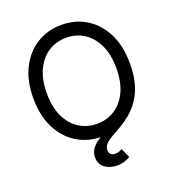

<svg xmlns="http://www.w3.org/2000/svg" viewBox="-165 -865 1095 1206"><g transform="rotate(-20 382.5 -262.0)"><path d="M382.8 9.8Q289.6 9.8 216.6 -35.4Q143.6 -80.6 101.6 -164.3Q59.6 -248 59.6 -363.3Q59.6 -479 101.6 -562.7Q143.6 -646.5 216.6 -691.9Q289.6 -737.3 382.8 -737.3Q476.1 -737.3 548.8 -691.9Q621.6 -646.5 663.3 -562.7Q705.1 -479 705.1 -363.3Q705.1 -248 663.3 -164.3Q621.6 -80.6 548.8 -35.4Q476.1 9.8 382.8 9.8ZM382.8 -76.2Q447.8 -76.2 500.2 -109.1Q552.7 -142.1 583.7 -206.3Q614.7 -270.5 614.7 -363.3Q614.7 -457 583.7 -521.2Q552.7 -585.4 500.2 -618.4Q447.8 -651.4 382.8 -651.4Q317.4 -651.4 264.6 -618.2Q211.9 -585 180.9 -520.8Q149.9 -456.5 149.9 -363.3Q149.9 -270.5 180.9 -206.5Q211.9 -142.6 264.6 -109.4Q317.4 -76.2 382.8 -76.2ZM411.6 212.9Q364.3 212.9 330.6 188.5Q296.9 164.1 296.9 118.2Q296.9 83 316.9 57.9Q336.9 32.7 370.1 12Q403.3 -8.8 443.1 -30.3Q482.9 -51.8 522.5 -78.9Q562 -106 595.2 -143.8Q628.4 -181.6 648.4 -235.1Q668.5 -288.6 668.5 -363.3H705.1Q705.1 -282.7 687.7 -224.6Q670.4 -166.5 641.8 -125.7Q613.3 -85 579.3 -56.9Q545.4 -28.8 511.2 -9Q477.1 10.7 448.5 26.9Q419.9 43 402.6 60.3Q385.3 77.6 385.3 100.6Q385.3 118.7 395.3 128.9Q405.3 139.2 425.8 139.2Q439.5 139.2 450.7 135Q461.9 130.9 471.2 125.5L500 188.5Q485.4 196.8 463.6 204.8Q441.9 212.9 411.6 212.9Z"/></g></svg>

Font: Atlassian Sans
Style: Regular
Weight: 400
Designer: Rasmus Andersson
Foundry: Modifications by Atlassian Pty Ltd, manufactured by rsms
Version: Version 4.001;git-9221beed3